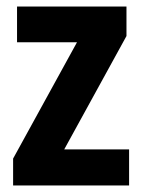

<svg xmlns="http://www.w3.org/2000/svg" viewBox="-20 -566 435 586"><path d="M374 0H20V-82L215 -437H32V-546H366V-456L176 -110H374Z"/></svg>

Font: Noto Sans Malayalam Condensed
Style: Bold
Weight: 700
Width: 3
Designer: Jelle Bosma - Monotype Design Team
Foundry: Monotype Imaging Inc.
Version: Version 2.104; ttfautohint (v1.8.4.7-5d5b)